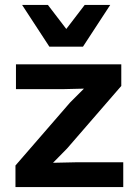

<svg xmlns="http://www.w3.org/2000/svg" viewBox="-20 -762 563 782"><path d="M43 0V-88L265 -344L322 -401L239 -399H45V-500H474V-412L253 -157L196 -99L287 -101H482V0ZM429 -742 318 -572H181L70 -742H175L250 -644L325 -742Z"/></svg>

Font: Work Sans SemiBold
Style: Regular
Weight: 600
Designer: Wei Huang
Foundry: Wei Huang
Version: Version 2.010; ttfautohint (v1.8.3)